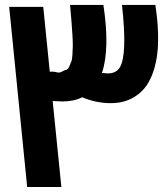

<svg xmlns="http://www.w3.org/2000/svg" viewBox="-20 -748 675 776"><path d="M89.8 7.8 17.1 -720.2H154.8L181.2 -458Q195.8 -459.5 208.3 -456.1Q220.7 -452.6 230.2 -458.5Q239.7 -464.4 247.3 -465.8Q254.9 -467.3 259.8 -479Q264.6 -490.7 268.1 -499Q271.5 -507.3 272.7 -526.4Q273.9 -545.4 274.2 -562Q274.4 -578.6 272.7 -606.9Q271 -635.3 268.8 -662.1Q266.6 -689 263.2 -728H397.9Q424.8 -550.8 392.1 -453.1Q409.7 -451.2 416 -451.2Q449.2 -451.2 464.4 -475.8Q479.5 -500.5 481.9 -562Q484.4 -623.5 473.1 -728H607.9Q617.7 -664.1 618.9 -609.9Q620.1 -555.7 613.5 -515.4Q606.9 -475.1 594 -443.4Q581.1 -411.6 563.5 -390.9Q545.9 -370.1 523.4 -356.4Q501 -342.8 477.3 -336.9Q453.6 -331.1 426.8 -331.1Q369.1 -331.1 312 -355Q279.8 -337.9 231 -337.9Q219.2 -337.9 192.9 -339.8L228 7.8Z"/></svg>

Font: LT Superior
Style: Bold
Weight: 400
Designer: Daniel Lyons
Foundry: LyonsType
Version: Version 1.000